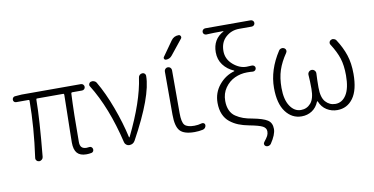

<svg xmlns="http://www.w3.org/2000/svg" viewBox="-88 -1046 2913 1495"><g transform="rotate(-10 1368.5 -299.0)"><path d="M518.6 12.7Q468.8 12.7 445.3 -14.2Q421.9 -41 421.9 -97.7Q421.9 -126 423.3 -189.9Q424.8 -253.9 426.3 -339.4Q427.7 -424.8 428.7 -474.6Q428.7 -482.4 421.9 -482.4H214.8Q208 -482.4 208 -474.6Q207 -319.3 178.7 -26.4Q177.7 -14.6 168 -6.3Q158.2 2 146.5 2Q133.8 1 126 -8.3Q118.2 -17.6 120.1 -29.3Q153.3 -264.6 154.3 -474.6Q154.3 -482.4 146.5 -482.4H49.8Q40 -482.4 33.7 -488.8Q27.3 -495.1 27.3 -504.9Q27.3 -514.6 33.7 -522Q40 -529.3 49.8 -529.3L101.6 -533.2H570.3Q581.1 -533.2 588.4 -525.4Q595.7 -517.6 595.7 -507.3Q595.7 -497.1 588.4 -489.7Q581.1 -482.4 570.3 -482.4H492.2Q485.4 -482.4 484.4 -474.6Q476.6 -321.3 476.6 -91.8Q476.6 -63.5 489.3 -50.3Q502 -37.1 528.3 -37.1Q535.2 -37.1 548.8 -39.1Q558.6 -41 566.4 -35.2Q574.2 -29.3 576.2 -19.5Q578.1 -9.8 573.2 -1.5Q568.4 6.8 558.6 8.8Q539.1 12.7 518.6 12.7Z M905.3 -26.4Q890.6 0 859.4 0Q846.7 0 835.9 -8.3Q825.2 -16.6 822.3 -29.3Q754.9 -314.5 636.7 -503.9Q632.8 -509.8 632.8 -515.6Q632.8 -519.5 634.8 -523.4Q638.7 -534.2 649.4 -538.1Q655.3 -540 661.1 -540Q668 -540 674.8 -537.1Q687.5 -533.2 694.3 -521.5Q748 -430.7 794.9 -304.2Q841.8 -177.7 867.2 -62.5Q867.2 -59.6 869.6 -59.6Q872.1 -59.6 873 -62.5Q999 -320.3 1024.4 -503.9Q1025.4 -516.6 1034.7 -524.9Q1043.9 -533.2 1056.6 -533.2Q1068.4 -533.2 1076.2 -524.4Q1082 -517.6 1082 -508.8Q1082 -348.6 905.3 -26.4Z M1326.2 -746.1Q1347.7 -776.4 1385.7 -776.4Q1396.5 -776.4 1401.4 -766.1Q1406.2 -755.9 1399.4 -747.1L1304.7 -628.9Q1286.1 -605.5 1256.8 -605.5Q1247.1 -605.5 1242.7 -613.8Q1238.3 -622.1 1244.1 -629.9ZM1288.1 -177.7Q1288.1 -105.5 1308.1 -83Q1328.1 -60.5 1384.8 -60.5Q1414.1 -60.5 1445.3 -69.3Q1454.1 -71.3 1461.9 -65.9Q1469.7 -60.5 1469.7 -50.8Q1469.7 -40 1462.9 -30.8Q1456.1 -21.5 1444.3 -18.6Q1413.1 -11.7 1378.9 -11.7Q1294.9 -11.7 1263.2 -46.9Q1231.4 -82 1231.4 -174.8V-516.6Q1231.4 -528.3 1239.7 -536.6Q1248 -544.9 1259.8 -544.9Q1271.5 -544.9 1279.8 -536.6Q1288.1 -528.3 1288.1 -516.6Z M1945.3 182.6Q1938.5 191.4 1926.8 194.3Q1922.9 195.3 1918.9 195.3Q1912.1 195.3 1905.3 192.4Q1895.5 187.5 1893.6 177.2Q1891.6 167 1898.4 159.2Q1919.9 131.8 1928.2 116.2Q1936.5 100.6 1936.5 81.1Q1936.5 54.7 1909.7 40Q1882.8 25.4 1804.7 10.7Q1758.8 2 1723.1 -12.2Q1687.5 -26.4 1656.7 -50.8Q1626 -75.2 1609.4 -113.8Q1592.8 -152.3 1592.8 -204.1Q1592.8 -284.2 1642.1 -344.2Q1691.4 -404.3 1763.7 -424.8Q1764.6 -424.8 1764.6 -426.8Q1764.6 -428.7 1763.7 -429.7Q1710.9 -452.1 1679.2 -494.6Q1647.5 -537.1 1647.5 -594.7Q1647.5 -697.3 1734.4 -744.1Q1735.4 -744.1 1735.4 -745.6Q1735.4 -747.1 1733.4 -747.1Q1651.4 -747.1 1598.6 -744.1Q1588.9 -744.1 1581.5 -751Q1574.2 -757.8 1574.2 -768.1Q1574.2 -778.3 1581.5 -785.6Q1588.9 -793 1599.6 -793H1958Q1968.8 -793 1976.1 -785.6Q1983.4 -778.3 1983.4 -768.1Q1983.4 -757.8 1976.1 -750.5Q1968.8 -743.2 1958 -743.2H1858.4Q1796.9 -743.2 1752.4 -703.1Q1708 -663.1 1708 -593.8Q1708 -530.3 1758.3 -486.3Q1808.6 -442.4 1864.3 -442.4Q1888.7 -442.4 1905.3 -444.3Q1916 -445.3 1924.3 -438.5Q1932.6 -431.6 1932.6 -420.9Q1932.6 -410.2 1924.3 -402.8Q1916 -395.5 1905.3 -396.5Q1890.6 -398.4 1860.4 -398.4Q1808.6 -398.4 1762.2 -377Q1715.8 -355.5 1685.1 -311.5Q1654.3 -267.6 1654.3 -209Q1654.3 -166 1668.5 -134.3Q1682.6 -102.5 1710.4 -84Q1738.3 -65.4 1768.6 -54.7Q1798.8 -43.9 1839.8 -37.1Q1921.9 -21.5 1956.1 0.5Q1990.2 22.5 1990.2 71.3Q1990.2 116.2 1945.3 182.6Z M2220.7 12.7Q2144.5 12.7 2095.2 -52.7Q2045.9 -118.2 2045.9 -242.2Q2045.9 -384.8 2135.7 -522.5Q2142.6 -533.2 2155.3 -536.1Q2159.2 -537.1 2163.1 -537.1Q2170.9 -537.1 2177.7 -533.2Q2188.5 -527.3 2190.9 -516.1Q2193.4 -504.9 2186.5 -495.1Q2143.6 -432.6 2123.5 -372.1Q2103.5 -311.5 2103.5 -232.4Q2103.5 -139.6 2137.7 -88.4Q2171.9 -37.1 2223.6 -37.1Q2270.5 -37.1 2301.3 -72.3Q2332 -107.4 2332 -185.5Q2332 -247.1 2328.1 -295.9Q2327.1 -309.6 2336.4 -319.8Q2345.7 -330.1 2359.4 -330.1Q2373 -330.1 2382.3 -319.8Q2391.6 -309.6 2390.6 -295.9Q2387.7 -246.1 2387.7 -185.5Q2387.7 -106.4 2418.9 -71.8Q2450.2 -37.1 2496.1 -37.1Q2549.8 -37.1 2582.5 -88.9Q2615.2 -140.6 2615.2 -242.2Q2615.2 -321.3 2597.2 -377.4Q2579.1 -433.6 2538.1 -497.1Q2531.2 -506.8 2534.2 -518.1Q2537.1 -529.3 2547.9 -534.2Q2554.7 -538.1 2562.5 -538.1Q2566.4 -538.1 2570.3 -536.1Q2583 -533.2 2589.8 -522.5Q2631.8 -458 2653.3 -393.1Q2674.8 -328.1 2674.8 -244.1Q2674.8 -116.2 2627.9 -51.8Q2581.1 12.7 2502 12.7Q2457 12.7 2419.4 -10.7Q2381.8 -34.2 2363.3 -80.1Q2362.3 -82 2360.4 -82Q2358.4 -82 2357.4 -80.1Q2338.9 -34.2 2302.7 -10.7Q2266.6 12.7 2220.7 12.7Z"/></g></svg>

Font: Gen Jyuu Gothic P Light
Style: Regular
Weight: 200
Designer: [Source Han Sans]
Ryoko NISHIZUKA  (kana & ideographs); Paul D. Hunt (Latin, Greek & Cyrillic); Wenlong ZHANG  (bopomofo
Version: Version 1.002.20150607